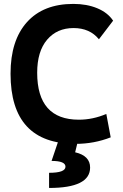

<svg xmlns="http://www.w3.org/2000/svg" viewBox="-20 -723 626 978"><path d="M365.2 9.8Q33.7 9.8 33.7 -347.7Q33.7 -517.1 117.2 -610.1Q200.7 -703.1 353.5 -703.1Q422.4 -703.1 475.6 -680.9Q528.8 -658.7 556.2 -617.7L483.9 -522.9Q437.5 -580.1 354.5 -580.1Q270.5 -580.1 220 -520.8Q169.4 -461.4 169.4 -352.5Q169.4 -113.3 381.8 -113.3Q452.6 -113.3 521.5 -142.6L543.9 -23.4Q459 9.8 365.2 9.8ZM230 234.4V157.2Q313.5 157.2 313.5 126Q313.5 96.7 242.7 96.7L276.4 -2.9L375 2.4L362.8 52.7Q439 70.3 439 130.4Q439 234.4 230 234.4Z"/></svg>

Font: Cascadia Code NF
Style: Bold
Weight: 700
Monospace: yes
Designer: Aaron Bell
Foundry: Saja Typeworks
Version: Version 2404.023; ttfautohint (v1.8.4)